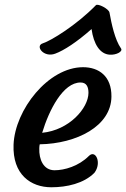

<svg xmlns="http://www.w3.org/2000/svg" viewBox="-20 -791 536 816"><path d="M37.6 -176.3C32.7 -49.3 110.8 4.9 198.2 4.9C263.7 4.9 336.4 -11.2 381.3 -56.6C413.6 -99.1 386.2 -157.2 357.4 -127.9C314.5 -85 254.4 -67.4 211.9 -67.4C164.6 -67.4 145 -113.8 147 -161.1C147 -167.5 147.9 -173.3 148.9 -177.7C305.7 -180.2 452.6 -254.9 453.6 -380.4C454.6 -467.3 399.9 -505.4 333 -505.4C185.1 -505.4 43.5 -324.2 37.6 -176.3ZM159.2 -226.6C188.5 -323.7 248 -440.4 322.3 -440.4C348.1 -440.4 356 -421.4 356 -396C355.5 -331.5 274.4 -237.8 159.2 -226.6ZM214.8 -563C252 -576.7 306.6 -612.3 369.1 -667.5C377.9 -603.5 404.8 -561 446.3 -558.6C473.6 -556.6 503.9 -571.8 494.1 -585.4C468.3 -622.1 453.6 -690.9 445.3 -737.8C442.4 -753.4 396 -777.3 387.7 -769C304.2 -683.6 197.3 -618.2 162.1 -606.9C127.4 -596.2 165.5 -544.4 214.8 -563Z"/></svg>

Font: Courgette
Style: Regular
Weight: 400
Designer: Karolina Lach
Foundry: Karolina Lach
Version: Version 1.002